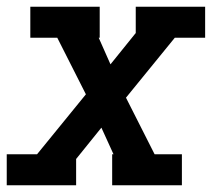

<svg xmlns="http://www.w3.org/2000/svg" viewBox="-27 -550 647 570"><path d="M-7 0V-92H83L228 -270L143 -438H63V-530H269V-438H266L301 -359L376 -452V-530H582V-438H492L347 -260L432 -92H513V0H306V-92H310L274 -171L199 -78V0Z"/></svg>

Font: Iosevka Slab SmBdExObl
Style: Regular
Weight: 600
Width: 7
Italic angle: -9°
Monospace: yes
Designer: Belleve Invis
Foundry: Belleve Invis
Version: Version 11.1.0; ttfautohint (v1.8.3)